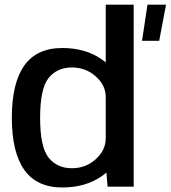

<svg xmlns="http://www.w3.org/2000/svg" viewBox="-20 -805 736 828"><path d="M592.5 -629H666.5L696 -785H616ZM444 0H556.5V-785H436V-95ZM249 3.5Q348.5 3.5 418.8 -45.2Q489 -94 489 -148.5L436 -208.5Q436 -157.5 393 -118.5Q350 -79.5 290 -79.5Q226.5 -79.5 189.8 -125Q153 -170.5 153 -297Q153 -423.5 189.8 -468.8Q226.5 -514 290 -514Q350 -514 393 -475.5Q436 -437 436 -386.5L489 -445Q489 -500 418.8 -549Q348.5 -598 249 -598Q138 -598 84.5 -522Q31 -446 31 -297.5Q31 -149 84.5 -72.8Q138 3.5 249 3.5Z"/></svg>

Font: Anybody Thin Medium
Style: Regular
Weight: 500
Version: Version 1.113;gftools[0.9.25]